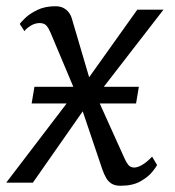

<svg xmlns="http://www.w3.org/2000/svg" viewBox="-26 -586 560 616"><path d="M360.5 10Q343.5 10 332.5 3.5Q321.5 -3 314.8 -14.8Q308 -26.5 302.5 -42L227.5 -264L260.5 -259L79.5 0H-6L238.5 -320.5L230.5 -257L136 -481.5Q130.5 -495 123.2 -503.5Q116 -512 101 -512Q86 -512 72 -503.2Q58 -494.5 52.5 -486L37.5 -509Q41 -515 55.5 -528.8Q70 -542.5 94.2 -554.2Q118.5 -566 151.5 -566Q167 -566 177.5 -560.5Q188 -555 194.8 -546Q201.5 -537 204.5 -526.5L270.5 -302.5L238.5 -308L414.5 -555H498.5L261 -248L268.5 -310.5L372.5 -80Q378.5 -66 385.5 -57.2Q392.5 -48.5 404.5 -48.5Q416 -48.5 431 -57.5Q446 -66.5 462 -83.5L478 -56.5Q475 -50 462 -34Q449 -18 424.2 -4Q399.5 10 360.5 10ZM419.5 -307.5 410.5 -254H75.5L84.5 -307.5Z"/></svg>

Font: Merriweather 7pt Light
Style: Italic
Weight: 300
Italic angle: -7.8°
Designer: Eben Sorkin
Foundry: Eben Sorkin
Version: Version 2.200;gftools[0.9.31]